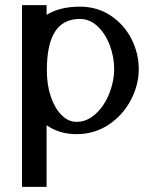

<svg xmlns="http://www.w3.org/2000/svg" viewBox="-20 -530 617 750"><path d="M292 -456Q331 -456 361.5 -427Q392 -398 409 -352.5Q426 -307 426 -260Q426 -213 407 -165Q388 -117 354 -85.5Q320 -54 279 -54Q247 -54 220.5 -80.5Q194 -107 178.5 -152.5Q163 -198 163 -255Q163 -357 195 -406.5Q227 -456 292 -456ZM279 -6Q349 -6 404.5 -43Q460 -80 491 -139Q522 -198 522 -260Q522 -322 493.5 -378Q465 -434 412.5 -469Q360 -504 292 -504Q214 -504 162 -472V-510H66V200H162V-41Q211 -6 279 -6Z"/></svg>

Font: LXGW Marker Gothic
Style: Regular
Weight: 400
Version: Version 1.001